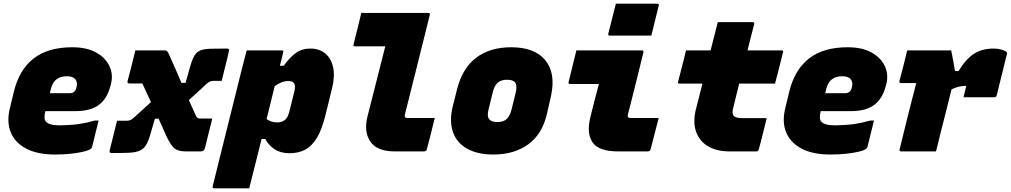

<svg xmlns="http://www.w3.org/2000/svg" viewBox="-20 -820 5475 1040"><path d="M372 -564Q450 -564 501 -535.5Q552 -507 573 -461.5Q594 -416 581 -365L577 -351Q560 -285 515 -251.5Q470 -218 388 -218H226L225 -215Q221 -199 221 -185Q221 -171 228 -162Q245 -141 305 -141Q364 -142 406 -148Q448 -154 494 -167H514Q505 -132 496.5 -96Q488 -60 479 -25Q478 -20 474 -16Q465 -7 436 0.5Q407 8 366 12.5Q325 17 278 17Q183 17 122 -15Q61 -47 38 -104Q15 -161 34 -236L56 -327Q85 -443 162.5 -503.5Q240 -564 372 -564ZM342 -407Q273 -407 256 -340L250 -315H357Q371 -315 380.5 -322Q390 -329 394 -346Q402 -374 388 -391Q374 -407 342 -407Z M713 -547H873Q884 -547 891 -535Q909 -496 927 -454.5Q945 -413 963 -371H985Q1001 -430 1012 -466.5Q1023 -503 1035.5 -522Q1048 -541 1068 -548Q1088 -555 1121.5 -556Q1155 -557 1209 -557Q1224 -557 1220 -543Q1217 -528 1210 -499.5Q1203 -471 1195 -439.5Q1187 -408 1181 -382H1138Q1125 -382 1117.5 -378.5Q1110 -375 1101 -368Q1089 -357 1063.5 -333Q1038 -309 1003 -278Q1013 -255 1023 -233.5Q1033 -212 1042 -191Q1049 -178 1062 -178H1130Q1129 -173 1123 -150Q1117 -127 1110 -98.5Q1103 -70 1097.5 -47Q1092 -24 1090 -18Q1086 0 1069 0H985Q944 0 924 -17.5Q904 -35 882 -81Q871 -106 860.5 -129.5Q850 -153 839 -177H819Q803 -120 792 -84Q781 -48 767.5 -29Q754 -10 732.5 -2Q711 6 676 7.5Q641 9 585 9Q571 9 574 -5Q578 -21 585 -49Q592 -77 599.5 -108.5Q607 -140 614 -166H665Q678 -166 686 -169.5Q694 -173 702 -180Q714 -191 739 -213.5Q764 -236 798 -267Q786 -292 774.5 -317Q763 -342 751 -368H681Q668 -368 671 -381Q678 -406 685.5 -436Q693 -466 700.5 -495.5Q708 -525 713 -547Z M1316 -547H1506Q1518 -547 1514 -536Q1505 -501 1496 -464H1517Q1549 -509 1582.5 -533Q1616 -557 1661 -557Q1709 -557 1741 -531Q1773 -505 1784 -457Q1795 -409 1779 -343L1742 -193Q1723 -116 1695.5 -71.5Q1668 -27 1631.5 -8.5Q1595 10 1548 10Q1500 10 1467.5 -11.5Q1435 -33 1417 -67H1397Q1380 0 1363.5 66.5Q1347 133 1330 200H1140Q1129 200 1132 189Q1158 83 1185.5 -26.5Q1213 -136 1239.5 -243Q1266 -350 1290 -446Q1298 -475 1304 -500Q1310 -525 1316 -547ZM1541 -381Q1505 -381 1468 -353Q1457 -308 1446 -264Q1435 -220 1424 -175Q1449 -157 1482 -157Q1507 -157 1523.5 -170.5Q1540 -184 1547 -215L1575 -327Q1582 -358 1572 -370Q1564 -381 1541 -381Z M1937 -750H2300Q2311 -750 2308 -739Q2274 -604 2240.5 -468.5Q2207 -333 2173 -199Q2171 -190 2174 -185Q2178 -181 2186 -181H2335Q2325 -139 2314 -96Q2303 -53 2292 -11Q2289 0 2278 0H2116Q2023 0 1986.5 -52.5Q1950 -105 1970 -187Q1994 -283 2018.5 -378Q2043 -473 2067 -569H1903Q1892 -569 1895 -580Q1906 -622 1916.5 -665Q1927 -708 1937 -750Z M2749 -564Q2876 -564 2933.5 -494Q2991 -424 2965 -302L2944 -209Q2919 -95 2842.5 -39Q2766 17 2653 17Q2566 17 2509.5 -15Q2453 -47 2433 -106.5Q2413 -166 2433 -246L2456 -338Q2485 -451 2559.5 -507.5Q2634 -564 2749 -564ZM2726 -388Q2694 -388 2676 -372Q2658 -356 2649 -320L2627 -230Q2616 -189 2631 -173Q2642 -159 2675 -159Q2707 -159 2724.5 -175.5Q2742 -192 2751 -227L2773 -316Q2783 -358 2769 -375Q2757 -388 2726 -388Z M3102 -547H3457Q3468 -547 3465 -536Q3444 -451 3423.5 -367Q3403 -283 3381 -199Q3379 -188 3382 -185Q3386 -181 3394 -181H3548Q3537 -139 3526 -96Q3515 -53 3504 -11Q3501 0 3490 0H3325Q3224 0 3190 -48.5Q3156 -97 3178 -186Q3189 -231 3200.5 -276Q3212 -321 3224 -365H3068Q3057 -365 3060 -376ZM3316 -800H3540Q3551 -800 3548 -789L3508 -627H3284Q3272 -627 3275 -638Z M3696 -547H3829Q3833 -562 3836.5 -576.5Q3840 -591 3844 -606Q3850 -629 3856 -653Q3862 -677 3868 -700H4057Q4068 -700 4065 -689Q4056 -654 4047 -618.5Q4038 -583 4029 -547H4213Q4225 -547 4221 -536Q4216 -514 4208 -483Q4200 -452 4192 -420.5Q4184 -389 4178 -367H3984Q3976 -335 3968 -302.5Q3960 -270 3952 -237Q3943 -205 3955 -192Q3967 -180 3998 -180H4133Q4122 -137 4112 -95Q4102 -53 4090 -11Q4087 0 4077 0H3930Q3861 0 3814.5 -28Q3768 -56 3750 -108Q3732 -160 3750 -230Q3759 -264 3767.5 -298.5Q3776 -333 3785 -367H3661Q3649 -367 3653 -378Q3659 -400 3667 -431.5Q3675 -463 3683 -494Q3691 -525 3696 -547Z M4572 -564Q4650 -564 4701 -535.5Q4752 -507 4773 -461.5Q4794 -416 4781 -365L4777 -351Q4760 -285 4715 -251.5Q4670 -218 4588 -218H4426L4425 -215Q4421 -199 4421 -185Q4421 -171 4428 -162Q4445 -141 4505 -141Q4564 -142 4606 -148Q4648 -154 4694 -167H4714Q4705 -132 4696.5 -96Q4688 -60 4679 -25Q4678 -20 4674 -16Q4665 -7 4636 0.5Q4607 8 4566 12.5Q4525 17 4478 17Q4383 17 4322 -15Q4261 -47 4238 -104Q4215 -161 4234 -236L4256 -327Q4285 -443 4362.5 -503.5Q4440 -564 4572 -564ZM4542 -407Q4473 -407 4456 -340L4450 -315H4557Q4571 -315 4580.5 -322Q4590 -329 4594 -346Q4602 -374 4588 -391Q4574 -407 4542 -407Z M4894 -547H5132Q5132 -547 5136.5 -526Q5141 -505 5145.5 -478.5Q5150 -452 5153 -435H5172Q5213 -502 5257 -529.5Q5301 -557 5362 -557Q5384 -557 5404 -551.5Q5424 -546 5432 -538Q5435 -535 5435 -532.5Q5435 -530 5434 -527L5379 -304Q5376 -293 5365 -293H5199L5202 -305Q5205 -318 5208 -330Q5211 -342 5214 -355H5209Q5175 -355 5134 -336Q5119 -275 5104 -215Q5089 -155 5074 -97Q5068 -72 5062 -47.5Q5056 -23 5050 0H4861Q4850 0 4853 -11Q4857 -26 4867 -68Q4877 -110 4890.5 -164Q4904 -218 4918 -273Q4932 -328 4943 -370H4860Q4850 -370 4852 -381Q4863 -422 4873.5 -463.5Q4884 -505 4894 -547Z"/></svg>

Font: Recursive Mn Lnr St Blk
Style: Italic
Weight: 900
Italic angle: -15°
Monospace: yes
Version: Version 1.079;hotconv 1.0.112;makeotfexe 2.5.65598; ttfautoh